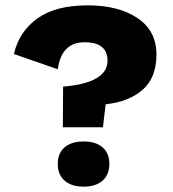

<svg xmlns="http://www.w3.org/2000/svg" viewBox="-20 -690 647 718"><path d="M308 -670Q423 -670 494 -622.5Q565 -575 565 -486Q565 -399 513 -354Q461 -309 375 -300L365 -214H215L216 -366Q382 -380 382 -463Q382 -532 296 -532Q210 -532 196 -431L32 -488Q51 -571 119 -620.5Q187 -670 308 -670ZM293 -161Q338 -161 363.5 -139Q389 -117 389 -77Q389 -37 363.5 -14.5Q338 8 293 8Q247 8 221.5 -14.5Q196 -37 196 -77Q196 -117 221.5 -139Q247 -161 293 -161Z"/></svg>

Font: Elaine Sans
Style: Bold
Weight: 700
Designer: Wei Huang
Foundry: Wei Huang
Version: Version 2.001;December 24, 2019;FontCreator 12.0.0.2547 64-b